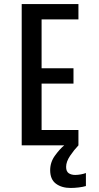

<svg xmlns="http://www.w3.org/2000/svg" viewBox="-20 -720 490 951"><path d="M87.5 0V-700H368.5V-624H186V-382H344V-306H186V-76H368.5V0ZM405.5 137V201.5Q390.5 206 369.5 208.5Q348.5 211 329.5 211Q285.5 211 257 189.8Q228.5 168.5 228.5 123Q228.5 83.5 252.2 50.8Q276 18 298 0H368.5Q346.5 23 327 52Q307.5 81 307.5 106.5Q307.5 129 320.2 137.8Q333 146.5 352.5 146.5Q365 146.5 380.2 143.8Q395.5 141 405.5 137Z"/></svg>

Font: Trispace Condensed
Style: Regular
Weight: 400
Width: 3
Designer: Tyler Finck
Foundry: Etcetera Type Company
Version: Version 1.210; ttfautohint (v1.8.3)